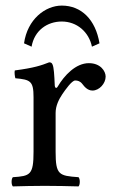

<svg xmlns="http://www.w3.org/2000/svg" viewBox="-20 -665 412 687"><path d="M309 -498 336 -510C322 -595 271 -645 201 -645C142 -645 78 -596 66 -510L93 -498C103 -556 149 -588 201 -588C255 -588 298 -551 309 -498ZM176 -358C174.3 -398 172.7 -423.7 168 -434C165.9 -438.6 164 -442 156 -442C128 -431 102 -422 33 -413C31 -407 33 -391 35 -385C89 -380 100 -375 100 -317V-122C100 -39 88 -35 26 -31C20 -25 20 -4 26 2C61 1 100 0 140 0C180 0 226 1 261 2C267 -4 267 -25 261 -31C191 -36 179 -39 179 -122V-261C179 -287 191 -310 203 -328C214 -344 237 -377 249 -377C258 -377 267 -374.6 274.8 -364.3C282.4 -354.3 293.6 -341 311 -341C335 -341 358 -366 358 -391C358 -410.1 340 -439 298 -439C251 -439 210 -395 187 -356C181 -345 176.2 -353 176 -358Z"/></svg>

Font: Libertinus Math
Style: Regular
Weight: 400
Designer: Philipp H. Poll
Foundry: Khaled Hosny
Version: Version 6.2